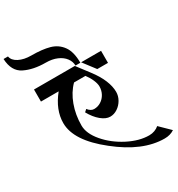

<svg xmlns="http://www.w3.org/2000/svg" viewBox="-363 -1181 1393 1503"><g transform="rotate(-30 334.0 -430.0)"><path d="M-14 -689H355L438 -580Q487 -516 510.5 -458.5Q534 -401 534 -352Q534 -315 515 -281.5Q496 -248 464.5 -227Q433 -206 398 -206Q359 -206 317 -241Q275 -276 243 -334L264 -353Q275 -338 289 -329.5Q303 -321 318 -321Q352 -321 380.5 -339Q409 -357 425.5 -387.5Q442 -418 442 -454Q442 -479 427.5 -513Q413 -547 388 -580H285Q229 -524 198 -439.5Q167 -355 167 -259Q167 -186 233.5 -108Q300 -30 399.5 21.5Q499 73 589 73Q615 73 638 64.5Q661 56 678 41L769 130Q732 155 681 155Q484 155 269 -17Q53 -187 53 -346Q53 -465 146 -580H-14ZM412 -689H592V-580H495ZM102 -930Q199 -930 263.5 -912Q328 -894 366.5 -841Q405 -788 405 -689H361Q361 -725 337.5 -756.5Q314 -788 271 -806.5Q228 -825 171 -825Q60 -825 -18 -863.5Q-96 -902 -101 -1015H-61Q-55 -977 -10 -953.5Q35 -930 102 -930Z"/></g></svg>

Font: Amita
Style: Bold
Weight: 700
Designer: Eduardo Rodriguez Tunni, Modular Infotech, Brian J. Bonislawsky
Foundry: Eduardo Rodriguez Tunni, Modular Infotech, Brian J. Bonislawsky
Version: Version 1.003